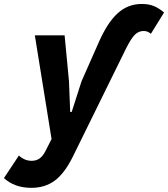

<svg xmlns="http://www.w3.org/2000/svg" viewBox="-94 -700 828 945"><path d="M60.5 224.5Q-22.5 224.5 -74.5 176.5L-1 65.5Q27 91.5 61.5 91.5Q84.5 91.5 100.8 80Q117 68.5 129.5 44L208 -110.5H246.5L307.5 -300.5L392 -491.5Q435 -589.5 485.5 -635Q536 -680.5 603.5 -680.5Q639 -680.5 664.2 -669.8Q689.5 -659 713.5 -638.5L648.5 -533.5Q633.5 -547.5 613 -547.5Q588 -547.5 569.2 -528.5Q550.5 -509.5 527 -462.5L265 70Q224 153 175.8 188.8Q127.5 224.5 60.5 224.5ZM167 29 77.5 -526H224L245.5 -300.5L251.5 -149H314.5Z"/></svg>

Font: Google Sans Code
Style: Italic
Weight: 400
Italic angle: -10°
Monospace: yes
Designer: Google Sans Code Authors
Foundry: Google LLC
Version: Version 6.000